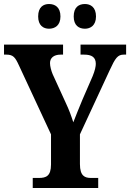

<svg xmlns="http://www.w3.org/2000/svg" viewBox="-20 -936 648 956"><path d="M403 -793C430 -793 458 -809 458 -854C458 -901 430 -916 403 -916C373 -916 347 -901 347 -854C347 -809 373 -793 403 -793ZM224 -793C253 -793 281 -809 281 -854C281 -901 253 -916 224 -916C196 -916 170 -901 170 -854C170 -809 196 -793 224 -793ZM143 0H469V-50H433C403 -50 378 -59 378 -119V-267L526 -586C554 -647 566 -664 596 -664H608V-714H381V-664H399C437 -664 457 -651 457 -618C457 -606 453 -585 441 -556L391 -441C373 -398 357 -358 345 -327C335 -358 325 -387 306 -427L242 -567C235 -584 229 -606 229 -622C229 -647 247 -664 282 -664H294V-714H0V-664H12C46 -664 56 -650 74 -611L234 -267V-117C234 -59 209 -50 174 -50H143Z"/></svg>

Font: Noto Serif Armenian Condensed
Style: Bold
Weight: 700
Width: 3
Designer: Monotype Design Team
Foundry: Monotype Imaging Inc.
Version: Version 2.008